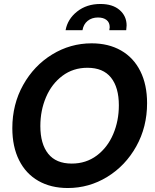

<svg xmlns="http://www.w3.org/2000/svg" viewBox="-20 -932 782 966"><path d="M42 -287Q42 -407 96.5 -504.5Q151 -602 242.5 -658Q334 -714 441 -714Q526 -714 589 -678Q652 -642 686 -574Q720 -506 720 -413Q720 -293 665.5 -195.5Q611 -98 519.5 -42Q428 14 321 14Q236 14 173 -22Q110 -58 76 -126Q42 -194 42 -287ZM578 -402Q578 -492 538.5 -541.5Q499 -591 420 -591Q348 -591 294 -550.5Q240 -510 211.5 -443Q183 -376 183 -298Q183 -208 222.5 -158.5Q262 -109 341 -109Q413 -109 467 -149.5Q521 -190 549.5 -257Q578 -324 578 -402ZM485 -912Q547 -912 582 -881.5Q617 -851 617 -804Q617 -796 615 -780H530Q532 -790 532 -795Q532 -819 516 -831.5Q500 -844 473 -844Q442 -844 421 -827Q400 -810 395 -780H310Q320 -836 368 -874Q416 -912 485 -912Z"/></svg>

Font: Cabin
Style: Bold Italic
Weight: 700
Italic angle: -7°
Designer: Pablo Impallari
Foundry: Pablo Impallari. http://www.impallari.com Igino Marini. http://www.ikern.com
Version: Version 2.200